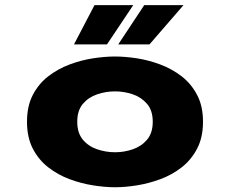

<svg xmlns="http://www.w3.org/2000/svg" viewBox="-20 -738 915 768"><path d="M440 11Q400 11 352.5 3.5Q305 -4 258.5 -21.2Q212 -38.5 173.2 -68.5Q134.5 -98.5 111.2 -143.5Q88 -188.5 88 -251Q88 -313.5 111.2 -358.2Q134.5 -403 173 -432.8Q211.5 -462.5 258.2 -480Q305 -497.5 352.5 -504.8Q400 -512 440 -512Q480 -512 527.2 -504.8Q574.5 -497.5 621.2 -480Q668 -462.5 706.5 -432.8Q745 -403 768.5 -358.2Q792 -313.5 792 -251Q792 -188.5 768.5 -143.5Q745 -98.5 706.5 -68.5Q668 -38.5 621.2 -21.2Q574.5 -4 527.2 3.5Q480 11 440 11ZM440 -129Q476.5 -129 511 -140.8Q545.5 -152.5 568.2 -179.2Q591 -206 591 -251Q591 -296 568.2 -322.5Q545.5 -349 511 -360.8Q476.5 -372.5 440 -372.5Q403.5 -372.5 368.8 -360.8Q334 -349 311.5 -322.5Q289 -296 289 -251Q289 -206 311.5 -179.2Q334 -152.5 368.8 -140.8Q403.5 -129 440 -129ZM453 -560.5 557 -717.5H714L578 -560.5ZM276 -560.5 358 -717.5H513L408 -560.5Z"/></svg>

Font: Trispace SemiExpanded ExtraBold
Style: Regular
Weight: 800
Width: 6
Designer: Tyler Finck
Foundry: Etcetera Type Company
Version: Version 1.210; ttfautohint (v1.8.3)